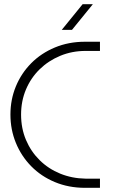

<svg xmlns="http://www.w3.org/2000/svg" viewBox="-20 -900 578 920"><path d="M387 0Q309 0 243 -27.5Q177 -55 129.5 -103.5Q82 -152 56 -215.5Q30 -279 30 -351Q30 -423 56 -486Q82 -549 129.5 -597Q177 -645 243 -672.5Q309 -700 387 -700H459V-656H390Q325 -656 268.5 -632.5Q212 -609 170 -568Q128 -527 104.5 -471.5Q81 -416 81 -351Q81 -285 104.5 -229.5Q128 -174 170 -132.5Q212 -91 268.5 -68Q325 -45 390 -44H459V0ZM276 -757 376 -880H425L325 -757Z"/></svg>

Font: MuseoModerno Thin ExtraLight
Style: Regular
Weight: 250
Version: Version 1.002